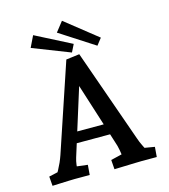

<svg xmlns="http://www.w3.org/2000/svg" viewBox="-134 -1041 1012 1151"><g transform="rotate(-15 372.5 -465.5)"><path d="M48.1 5 43.5 -53.5 149.6 -77.3 77.2 -29.4Q92.5 -55.2 103.9 -76.2Q115.3 -97.3 124.5 -117.8Q133.6 -138.4 141.3 -160.6L324 -705L407 -715.6L610.2 -139.5Q618.5 -114.1 631.1 -89.3Q643.6 -64.5 654 -43.1L587.8 -80.8L701.4 -61.9L696.4 0H603.3Q591.3 0 560.9 1Q530.5 2 495.4 3Q460.3 4 432.5 5L428.2 -53.5L548.2 -82.3L503.6 -19.4Q497.6 -67.5 492.5 -96.5Q487.5 -125.5 477.6 -152.7L341.4 -580.9H372.5L228.6 -121.6Q222.3 -101.3 219.6 -79.1Q217 -56.9 216.3 -29.3L166.8 -76.3L285.2 -61.9L280.2 0H185.6Q173.6 0 149.2 1Q124.7 2 97.3 3Q69.8 4 48.1 5ZM226.5 -204V-271.5H493.5V-204ZM525.5 -736.7 310.9 -875.2 358.7 -936.1 557.8 -778.1ZM367.5 -736.7 135.4 -827.4 169.4 -897.5 391 -784Z"/></g></svg>

Font: Andada Pro
Style: Regular
Weight: 400
Designer: Carolina Giovagnoli
Foundry: Huerta Tipografica
Version: Version 3.003